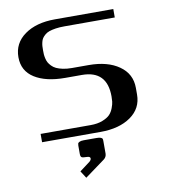

<svg xmlns="http://www.w3.org/2000/svg" viewBox="-87 -658 841 943"><g transform="rotate(-10 333.5 -186.5)"><path d="M380.9 46.9V109.4Q380.4 126 367.2 136.2L267.1 209.5L244.1 173.8L295.9 134.8Q304.7 127 304.7 120.1Q304.7 109.4 287.1 109.4Q266.1 109.4 261 105.2Q255.9 101.1 255.9 88.4V46.9Q256.3 39.6 257.3 36.4Q258.3 33.2 265.4 29.5Q272.5 25.9 287.1 25.9H349.6Q364.7 25.9 371.6 28.8Q378.4 31.7 379.6 35.2Q380.9 38.6 380.9 46.9ZM250 -291.5Q154.3 -291.5 97.9 -327.1Q41.5 -362.8 41.5 -431.2Q41.5 -501 99.1 -542.2Q156.7 -583.5 250 -583.5H541.5V-541.5H291.5Q266.1 -541.5 246.6 -538.6Q227.1 -535.6 213.9 -531Q200.7 -526.4 191.7 -518.3Q182.6 -510.3 177.7 -502.9Q172.9 -495.6 170.2 -484.4Q167.5 -473.1 167 -464.8Q166.5 -456.5 166.5 -443.8Q166.5 -432.1 167 -423.8Q167.5 -415.5 170.2 -403.3Q172.9 -391.1 177.7 -382.3Q182.6 -373.5 191.9 -363.8Q201.2 -354 214.1 -347.9Q227.1 -341.8 246.8 -337.6Q266.6 -333.5 291.5 -333.5H375Q468.8 -333.5 526.1 -293.2Q583.5 -252.9 583.5 -183.1V-149.9Q583.5 -80.6 526.1 -40.3Q468.8 0 375 0H83.5V-41.5H333.5Q367.7 -41.5 392.6 -51.3Q417.5 -61 429.7 -73.7Q441.9 -86.4 449 -105.5Q456.1 -124.5 457.3 -136.5Q458.5 -148.4 458.5 -162.6Q458.5 -291.5 333.5 -291.5Z"/></g></svg>

Font: Gputeks
Style: Bold
Weight: 600
Width: 8
Version: Version 0.9